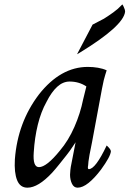

<svg xmlns="http://www.w3.org/2000/svg" viewBox="-20 -867 598 887"><path d="M379 -467.7Q345.1 -490.3 301.5 -490.3Q270.8 -490.3 244.4 -466.2Q217.9 -442.1 194.9 -396.4Q169.2 -350.3 154.6 -290.5Q140 -230.8 135.9 -163.1Q130.8 -94.9 160 -94.9Q194.9 -94.9 256.4 -170.8Q296.4 -217.9 323.8 -280.8Q351.3 -343.6 364.1 -407.7ZM329.2 -209.7Q325.6 -205.1 314.6 -187.9Q303.6 -170.8 287.2 -150Q270.8 -129.2 253.3 -107.4Q235.9 -85.6 221 -69.2Q156.4 0 106.7 0Q72.8 0 59 -34.6Q45.1 -69.2 48.7 -130.8Q61.5 -301.5 160 -430.8Q260 -557.9 385.6 -557.9Q409.7 -557.9 432.3 -554.1Q454.9 -550.3 472.8 -542.1Q472.8 -540 466.4 -521.8Q460 -503.6 451.3 -457.9L405.1 -209.7Q390.3 -138.5 388.7 -121Q387.2 -107.7 387.2 -103.6Q383.6 -85.6 390.3 -85.6Q421 -85.6 472.8 -194.9Q492.3 -177.4 492.3 -167.7Q490.3 -143.6 446.7 -83.6Q416.4 -43.6 389 -21.8Q361.5 0 338.5 0Q321 0 312.3 -18.5Q303.6 -36.9 303.6 -60Q303.6 -66.2 305.1 -81.3Q306.7 -96.4 309.7 -109.7ZM545.1 -846.7Q548.7 -842.1 551.3 -835.9Q557.9 -822.6 557.9 -812.8Q550.3 -746.7 346.7 -622.6L335.9 -616.4L407.7 -753.3Q433.8 -766.2 460 -780.5Q480.5 -793.3 503.1 -809.5Q525.6 -825.6 542.1 -843.6Z"/></svg>

Font: MM Jasmine
Style: Regular
Weight: 400
Designer: Khon Soe Zaw Thu
Version: Version 1.00 July 11, 2016, initial release